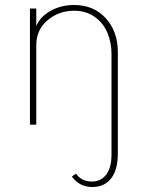

<svg xmlns="http://www.w3.org/2000/svg" viewBox="-20 -500 592 770"><path d="M125.5 0H100.1V-465.8H125.5V-395.5Q140.6 -432.6 182.6 -456.3Q224.6 -480 276.9 -480Q356 -480 404.3 -426.8Q452.6 -373.5 452.6 -291V115.2Q452.6 181.2 425.5 215.6Q398.4 250 350.6 250Q298.3 250 268.1 208L284.7 196.3Q307.1 228 348.1 228Q384.8 228 406 200.2Q427.2 172.4 427.2 120.1V-282.7Q427.2 -330.1 410.6 -369.1Q394 -408.2 359.4 -432.6Q324.7 -457 277.8 -457Q215.8 -457 170.7 -418.7Q125.5 -380.4 125.5 -318.8Z"/></svg>

Font: Spartan MB Thin
Style: Regular
Weight: 100
Designer: Matt Bailey, Mirko Velimirovic
Foundry: Matt Bailey
Version: Version 1.005